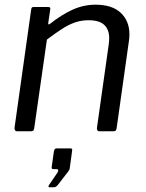

<svg xmlns="http://www.w3.org/2000/svg" viewBox="-20 -560 624 819"><path d="M53.3 0Q46.8 0 43.9 -4.7Q41.1 -9.3 42.1 -15.8L113 -519.5Q114.2 -526.2 116.2 -528.1Q118.1 -530 123.4 -530H185.7Q191 -530 193.3 -527.9Q195.5 -525.7 194.3 -519.3L185.8 -462Q184.8 -451.2 194.2 -458.9Q242.2 -497.1 289.4 -518.6Q336.7 -540 387.6 -540Q458.4 -540 495.3 -505.1Q532.1 -470.2 532.1 -413.3Q532.1 -407 531.6 -400.4Q531.1 -393.8 530.1 -386.5L477.5 -13.1Q476.2 -5.4 473.3 -2.7Q470.4 0 462.4 0H404.4Q397.9 0 395.2 -4.5Q392.4 -9 393.7 -15.8L443.8 -370.6Q444.8 -377.7 445.3 -384.3Q445.8 -390.8 445.8 -396.4Q445.8 -433.7 424.8 -453.7Q403.8 -473.7 357.9 -473.7Q327.2 -473.7 299.9 -464.3Q272.7 -454.9 244.3 -436.6Q216 -418.3 180.1 -391.1L125.8 -12.1Q124.5 -4.8 121.5 -2.4Q118.5 0 109.9 0H53.3ZM190.9 238.8Q187.3 238.8 186.8 235.9Q186.3 233.1 189.1 229.3L225.4 175.8Q229.4 169.2 228.4 165.3Q227.4 161.4 222.3 161.4H208.2Q203.1 161.4 201.3 159.2Q199.6 157 200.8 150.1L210.1 84.7Q212.4 72.9 221.6 72.9H280.6Q288.9 72.9 287.9 81.1L277.4 158.8Q275.4 165.2 272.6 169.4L227.1 228.4Q223 233.3 219.2 236Q215.4 238.8 208 238.8Z"/></svg>

Font: Libre Franklin Thin
Style: Italic
Weight: 100
Italic angle: -8°
Designer: Pablo Impallari, Rodrigo Fuenzalida, Nhung Nguyen
Foundry: Impallari Type
Version: Version 3.000